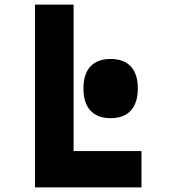

<svg xmlns="http://www.w3.org/2000/svg" viewBox="-20 -820 790 840"><path d="M133 0V-800H302V-159H599V0ZM464 -303Q406 -303 375.5 -336.5Q345 -370 345 -433Q345 -496 375.5 -529Q406 -562 464 -562Q522 -562 552.5 -529Q583 -496 583 -433Q583 -370 552.5 -336.5Q522 -303 464 -303Z"/></svg>

Font: Martian Mono SemiCondensed
Style: Bold
Weight: 700
Width: 4
Designer: Roman Shamin
Foundry: Evil Martians
Version: Version 1.000